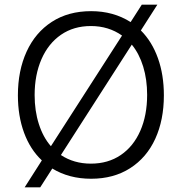

<svg xmlns="http://www.w3.org/2000/svg" viewBox="-20 -763 783 826"><path d="M57 -353Q57 -459 94.5 -541Q132 -623 203 -669Q274 -715 372 -715Q468 -715 542 -668L590 -743H657L586 -632Q634 -584 659.5 -512.5Q685 -441 685 -353Q685 -247 648 -166Q611 -85 540 -39.5Q469 6 372 6Q277 6 205 -38L153 43H86L160 -73Q110 -120 83.5 -192Q57 -264 57 -353ZM147 -230Q165 -173 199 -134L505 -610Q447 -651 371 -651Q297 -651 242.5 -613.5Q188 -576 158.5 -508.5Q129 -441 129 -354Q129 -286 147 -230ZM371 -59Q445 -59 499.5 -96Q554 -133 583.5 -200Q613 -267 613 -355Q613 -421 596 -476.5Q579 -532 547 -571L242 -96Q298 -59 371 -59Z"/></svg>

Font: Lopes Sans Light
Style: Regular
Weight: 300
Designer: Gabriel Lam, Diego Maldonado
Foundry: TypeRant, Foresti Design
Version: Version 4.000